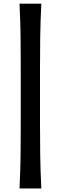

<svg xmlns="http://www.w3.org/2000/svg" viewBox="-20 -866 334 1057"><path d="M87.4 171.4Q92.3 75.2 93.3 -11Q94.2 -97.2 94.2 -184.6V-490.2Q94.2 -577.6 93.3 -663.8Q92.3 -750 87.4 -845.7H207.5Q202.6 -750 201.4 -663.8Q200.2 -577.6 200.2 -490.2V-184.6Q200.2 -97.2 201.4 -11Q202.6 75.2 207.5 171.4Z"/></svg>

Font: Pinar SemiBold
Style: Regular
Weight: 600
Designer: Amin Abedi
Version: Version 3.000